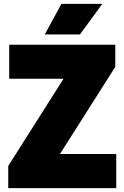

<svg xmlns="http://www.w3.org/2000/svg" viewBox="-20 -971 642 991"><path d="M22.5 0V-114.5L308 -564.5H27.5V-740H575V-626L289.5 -176H580V0ZM211 -793 297 -951H508L392.5 -793Z"/></svg>

Font: Encode Sans Semi Condensed Black
Style: Regular
Weight: 900
Width: 4
Designer: Multiple Designers
Foundry: Impallari Type
Version: Version 3.000; ttfautohint (v1.8.3) -l 8 -r 50 -G 200 -x 14 